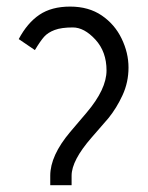

<svg xmlns="http://www.w3.org/2000/svg" viewBox="-20 -559 448 580"><path d="M36.6 -440.9Q62.5 -489.7 99.1 -514.4Q135.7 -539.1 191.9 -539.1Q248 -539.1 287.4 -512.2Q326.7 -485.4 347.4 -442.4Q368.2 -399.4 368.2 -355Q368.2 -310.5 350.3 -271.7Q332.5 -232.9 307.6 -202.1L256.8 -143.6Q196.3 -74.2 196.3 -28.3V0.5H131.8V-28.3Q131.8 -88.9 191.9 -160.2L241.7 -218.8Q301.8 -289.6 301.8 -346.2Q301.8 -402.8 268.1 -439.5Q234.4 -476.1 200 -476.1Q165.5 -476.1 145.3 -468.5Q125 -460.9 113.5 -448.2Q102.1 -435.5 85.4 -407.7Z"/></svg>

Font: News Cycle
Style: Regular
Weight: 500
Version: Version 0.5.2